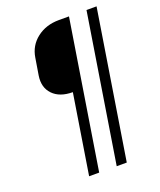

<svg xmlns="http://www.w3.org/2000/svg" viewBox="-163 -831 926 1112"><g transform="rotate(-20 300.0 -275.0)"><path d="M191 180 269 -310Q189 -310 147 -353.5Q105 -397 116 -468L133 -572Q144 -643 200 -686.5Q256 -730 336 -730H398L253 180ZM361 180 506 -730H568L423 180Z"/></g></svg>

Font: JetBrains Mono NL ExtraLight
Style: Italic
Weight: 200
Italic angle: -9°
Monospace: yes
Designer: Philipp Nurullin, Konstantin Bulenkov
Foundry: JetBrains
Version: Version 2.305; ttfautohint (v1.8.4.7-5d5b)